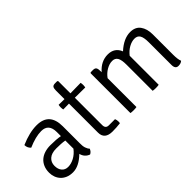

<svg xmlns="http://www.w3.org/2000/svg" viewBox="-23 -1149 1666 1666"><g transform="rotate(-45 809.5 -316.5)"><path d="M448 -31Q437 -3 414 7Q365 -11 352 -63Q275 12 201 12Q163 12 135 0Q107 -12 88.5 -32Q70 -52 60.5 -78Q51 -104 51 -133Q51 -173 64.5 -203.5Q78 -234 101.5 -254Q125 -274 157 -284Q189 -294 226 -294Q301 -294 348 -285V-335Q348 -437 258 -437Q189 -437 95 -396Q69 -419 69 -454Q177 -501 265 -501Q420 -501 420 -334V-128Q419 -92 426.5 -68.5Q434 -45 448 -31ZM348 -131V-231Q324 -235 298 -236.5Q272 -238 243 -238Q186 -238 156 -211.5Q126 -185 126 -142Q126 -100 147 -75.5Q168 -51 204 -51Q241 -51 279.5 -71.5Q318 -92 348 -131Z M796 -491Q799 -476 799 -462.5Q799 -449 796 -434L669 -435V-99Q669 -57 708 -57H784Q791 -40 791 -23Q791 -6 789 -2Q743 4 694 4Q597 4 597 -79V-435L526 -434Q523 -449 523 -462.5Q523 -476 526 -491L597 -490V-595Q597 -622 605 -633.5Q613 -645 636 -645H663L669 -639V-489Z M1189 -320Q1189 -380 1173.5 -406Q1158 -432 1123 -432Q1089 -432 1052.5 -411Q1016 -390 990 -354V0Q975 3 953 3Q931 3 916 0V-487L922 -494H950Q974 -494 982 -481.5Q990 -469 990 -442V-427Q1053 -499 1136 -499Q1219 -499 1249 -424Q1331 -499 1411 -499Q1474 -499 1505 -456.5Q1536 -414 1536 -345V-95Q1536 -38 1548 -10Q1531 6 1501 6Q1463 6 1463 -43V-321Q1463 -381 1447.5 -406.5Q1432 -432 1397 -432Q1363 -432 1327 -412Q1291 -392 1263 -356V0Q1248 3 1226 3Q1204 3 1189 0Z"/></g></svg>

Font: Signika
Style: Light
Weight: 300
Designer: Anna Giedrys
Foundry: Anna Giedrys
Version: Version 1.001